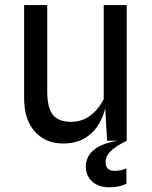

<svg xmlns="http://www.w3.org/2000/svg" viewBox="-20 -566 612 772"><path d="M233.5 11Q163 11 120 -37Q77 -85 77 -171V-545.5H170V-196Q170 -155 179.5 -128.5Q189 -102 209.8 -89.2Q230.5 -76.5 263.5 -76Q308.5 -76 341.8 -100.2Q375 -124.5 397 -167.5V-545.5H489.5V0H410.5L400 -189.5L410 -164.5Q403.5 -116.5 382.8 -76.8Q362 -37 325.2 -13Q288.5 11 233.5 11ZM418 187Q375.5 187 350.2 163.5Q325 140 325 102.5Q325 81 336.5 60.5Q348 40 376 24Q404 8 452.5 0H489.5Q445.5 21.5 425 41.8Q404.5 62 404.5 85.5Q404.5 121 441 121Q465 121 488 111L488.5 173Q471 180.5 456 183.8Q441 187 418 187Z"/></svg>

Font: Spline Sans
Style: Regular
Weight: 400
Designer: Eben Sorkin, Mirko Velimirovic
Foundry: Sorkin Type
Version: Version 1.001